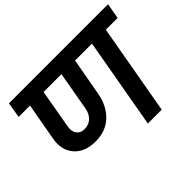

<svg xmlns="http://www.w3.org/2000/svg" viewBox="-148 -1001 1263 1263"><g transform="rotate(-45 483.0 -370.0)"><path d="M276.9 -268.1Q315.9 -268.1 342.3 -293.2Q368.7 -318.4 376 -359.9L423.8 -631.8H257.8L210 -359.9Q202.6 -318.8 220.9 -293.5Q239.3 -268.1 276.9 -268.1ZM25.9 -631.8 43.9 -740.2H965.8L946.8 -631.8H836.9L725.1 0H596.2L708 -631.8H550.8L503.9 -372.1Q487.3 -276.4 427.2 -217.8Q367.2 -159.2 269 -159.2Q170.9 -159.2 119.4 -218.5Q67.9 -277.8 85 -372.1L131.8 -631.8Z"/></g></svg>

Font: SVN-Poppins SemiBold
Style: Italic
Weight: 600
Italic angle: -10°
Designer: Ninad Kale (Devanagari), Jonny Pinhorn (Latin)
Foundry: Indian Type Foundry
Version: Version 3.002 2017